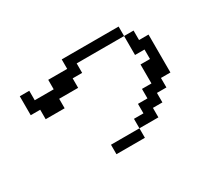

<svg xmlns="http://www.w3.org/2000/svg" viewBox="-117 -844 1233 1096"><g transform="rotate(-30 500.0 -296.5)"><path d="M375 15.6V-46.9H562.5V15.6ZM62.5 -421.9V-546.9H125V-484.4H250V-546.9H375V-609.4H750V-546.9H812.5V-484.4H875V-234.4H812.5V-171.9H750V-109.4H687.5V-46.9H562.5V-109.4H625V-171.9H687.5V-234.4H750V-359.4H812.5V-421.9H750V-546.9H437.5V-484.4H375V-421.9H250V-359.4H125V-421.9Z"/></g></svg>

Font: KH Dot Dougenzaka 16
Style: Regular
Weight: 400
Designer: Original version for X68000 by Keitarou Hiraki (http://hp.vector.co.jp/authors/VA000874/) / TrueType conversion by Homem
Version: Version 1.00.20150527